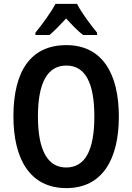

<svg xmlns="http://www.w3.org/2000/svg" viewBox="-20 -957 680 987"><path d="M376 -937H265C244 -896 196 -830 162 -789V-777H234C259 -797 288 -828 320 -862C351 -828 379 -799 407 -777H479V-789C443 -833 399 -892 376 -937ZM591 -358C591 -578 506 -725 321 -725C140 -725 49 -594 49 -359C49 -141 133 10 321 10C506 10 591 -138 591 -358ZM175 -358C175 -528 222 -620 321 -620C419 -620 465 -530 465 -358C465 -185 418 -96 320 -96C223 -96 175 -188 175 -358Z"/></svg>

Font: Noto Sans Lao UI Cond SemBd
Style: Regular
Weight: 600
Width: 3
Designer: Monotype Design Team
Foundry: Monotype Imaging Inc.
Version: Version 2.000